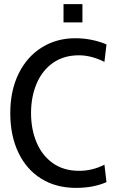

<svg xmlns="http://www.w3.org/2000/svg" viewBox="-20 -900 564 934"><path d="M30 -350Q30 -459 70.5 -541.5Q111 -624 183 -669Q255 -714 346 -714Q426 -714 498 -684L488 -599Q424 -631 364 -631Q290 -631 237.5 -594Q185 -557 158 -493Q131 -429 131 -350Q131 -271 158 -207Q185 -143 237.5 -106Q290 -69 365 -69Q430 -69 488 -99L498 -14Q434 14 350 14Q253 14 181 -30.5Q109 -75 69.5 -157.5Q30 -240 30 -350ZM289 -880H381V-791H289Z"/></svg>

Font: Cabin Condensed
Style: Regular
Weight: 400
Width: 3
Version: Version 2.001